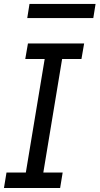

<svg xmlns="http://www.w3.org/2000/svg" viewBox="-22 -946 501 966"><path d="M115.1 -855.1H447.4L458.8 -926.1H126.4ZM202.8 -649.1 108 -78.1H10.7L-2.1 0H280.5L293.3 -78.1H196L290.5 -649.1H387.8L401.3 -727.3H118.6L105.1 -649.1Z"/></svg>

Font: Riot Sans 2.0
Style: Italic
Weight: 400
Italic angle: -9.39999°
Designer: Rasmus Andersson
Foundry: rsms
Version: Version 3.006;hotconv 1.0.109;makeotfexe 2.5.65596